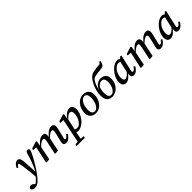

<svg xmlns="http://www.w3.org/2000/svg" viewBox="271 -2476 4416 4416"><g transform="rotate(-45 2479.0 -268.5)"><path d="M-10 236Q-52 236 -73.5 219Q-95 202 -99 174Q-95 152 -78.5 138Q-62 124 -34 124Q-8 124 11 135.5Q30 147 48 167L71 189H42H59H49Q65 179 83.5 164.5Q102 150 121.5 132Q141 114 159 94Q188 64 215 32Q242 0 265 -28Q292 -84 313.5 -132Q335 -180 352 -223Q369 -266 382.5 -308Q396 -350 408 -395Q420 -441 431 -465.5Q442 -490 454.5 -499.5Q467 -509 485 -509Q505 -509 518 -497.5Q531 -486 531 -466Q530 -448 523 -428.5Q516 -409 501 -379Q483 -341 463 -303Q443 -265 416 -219Q402 -196 387 -170.5Q372 -145 356.5 -119Q341 -93 323.5 -66.5Q306 -40 287 -12Q271 12 253 36Q235 60 216 84.5Q197 109 175 133Q149 162 121 185.5Q93 209 60.5 222.5Q28 236 -10 236ZM188 76Q183 0 176.5 -66.5Q170 -133 162.5 -193.5Q155 -254 147 -310Q140 -362 134.5 -386.5Q129 -411 123 -418.5Q117 -426 108 -426Q95 -426 82 -412.5Q69 -399 48 -365L16 -386Q48 -450 81 -478Q114 -506 153 -506Q180 -506 197 -494.5Q214 -483 224.5 -456Q235 -429 240 -383Q243 -343 246 -298Q249 -253 252 -206Q255 -159 257.5 -114Q260 -69 262 -27H288Z M608 9 585 0 678 -434 701 -404 576 -410 584 -451 754 -505 779 -495 758 -360H763L734 -224Q722 -168 711 -112Q700 -56 689 0ZM893 9 870 0 936 -307Q940 -328 943.5 -347Q947 -366 947 -382Q947 -405 937.5 -415Q928 -425 909 -425Q888 -425 864.5 -414Q841 -403 812.5 -380Q784 -357 747 -322L746 -370H763Q794 -409 827.5 -440Q861 -471 896.5 -488.5Q932 -506 968 -506Q1008 -506 1029.5 -484Q1051 -462 1051 -421Q1051 -402 1047.5 -382Q1044 -362 1041 -347L1046 -344L1018 -217Q1007 -163 995.5 -109Q984 -55 973 0ZM1234 13Q1197 13 1178 -5Q1159 -23 1159 -51Q1159 -72 1164 -93.5Q1169 -115 1175 -141L1213 -298Q1219 -322 1223.5 -344Q1228 -366 1228 -383Q1228 -405 1218 -415Q1208 -425 1189 -425Q1169 -425 1146 -413.5Q1123 -402 1094.5 -378.5Q1066 -355 1028 -318L1027 -370H1047Q1078 -409 1111 -440Q1144 -471 1179.5 -488.5Q1215 -506 1251 -506Q1293 -506 1315 -484.5Q1337 -463 1337 -423Q1337 -401 1332 -375.5Q1327 -350 1321 -326L1279 -152Q1273 -131 1269 -114Q1265 -97 1265 -86Q1265 -75 1271 -68.5Q1277 -62 1288 -62Q1306 -62 1324.5 -78.5Q1343 -95 1372 -134L1405 -112Q1384 -79 1359 -50.5Q1334 -22 1303 -4.5Q1272 13 1234 13Z M1349 230 1359 185 1471 175H1503L1627 185L1617 230ZM1426 230 1562 -428 1585 -404 1460 -410 1468 -451 1638 -505 1663 -495 1641 -358 1649 -355 1582 -40 1575 -31Q1565 20 1556 65Q1547 110 1539.5 151Q1532 192 1526 230ZM1623 13Q1591 13 1569 3.5Q1547 -6 1527 -24L1554 -99Q1576 -76 1602.5 -64.5Q1629 -53 1658 -53Q1682 -53 1703 -63Q1724 -73 1743 -90.5Q1762 -108 1778 -130Q1796 -155 1811 -187.5Q1826 -220 1835 -257Q1844 -294 1844 -332Q1844 -381 1829.5 -404Q1815 -427 1786 -427Q1765 -427 1740.5 -415.5Q1716 -404 1686.5 -377Q1657 -350 1622 -304L1616 -349H1635Q1661 -398 1695.5 -433Q1730 -468 1768 -487Q1806 -506 1842 -506Q1872 -506 1896 -492.5Q1920 -479 1934 -449Q1948 -419 1948 -370Q1948 -312 1928.5 -256.5Q1909 -201 1876 -152Q1843 -103 1801 -66Q1759 -29 1713 -8Q1667 13 1623 13Z M2200 13Q2146 13 2104.5 -8.5Q2063 -30 2039 -72.5Q2015 -115 2015 -176Q2015 -243 2036 -302.5Q2057 -362 2095 -408Q2133 -454 2184 -480Q2235 -506 2294 -506Q2349 -506 2390 -484.5Q2431 -463 2454 -421Q2477 -379 2477 -318Q2477 -253 2456 -193Q2435 -133 2397.5 -86.5Q2360 -40 2309.5 -13.5Q2259 13 2200 13ZM2210 -36Q2239 -36 2264 -52Q2289 -68 2309 -95Q2329 -122 2343 -158Q2357 -194 2364.5 -235.5Q2372 -277 2372 -319Q2372 -393 2347.5 -425Q2323 -457 2284 -457Q2256 -457 2231 -441.5Q2206 -426 2185.5 -399.5Q2165 -373 2150.5 -337Q2136 -301 2128 -259.5Q2120 -218 2120 -174Q2120 -101 2145.5 -68.5Q2171 -36 2210 -36Z M2737 13Q2685 13 2644.5 -8.5Q2604 -30 2580.5 -77.5Q2557 -125 2557 -204Q2557 -265 2571.5 -328.5Q2586 -392 2610 -451.5Q2634 -511 2663.5 -559.5Q2693 -608 2722 -637Q2747 -662 2777 -678Q2807 -694 2846 -703Q2885 -712 2937 -717.5Q2989 -723 3060 -729L3087 -773L3125 -762Q3113 -723 3101 -695Q3089 -667 3072 -651Q3058 -638 3026 -631.5Q2994 -625 2952.5 -621.5Q2911 -618 2869 -613.5Q2827 -609 2791.5 -599.5Q2756 -590 2736 -571Q2719 -554 2703 -528.5Q2687 -503 2672 -470.5Q2657 -438 2645.5 -399Q2634 -360 2624 -316L2625 -315Q2639 -355 2661 -386Q2683 -417 2710.5 -438Q2738 -459 2770.5 -470Q2803 -481 2839 -481Q2888 -481 2926.5 -462Q2965 -443 2988 -404Q3011 -365 3011 -304Q3011 -234 2987.5 -175.5Q2964 -117 2924.5 -75Q2885 -33 2836.5 -10Q2788 13 2737 13ZM2748 -36Q2777 -36 2804.5 -55Q2832 -74 2855 -110Q2878 -146 2891.5 -195.5Q2905 -245 2905 -306Q2905 -366 2882.5 -396.5Q2860 -427 2816 -427Q2778 -427 2746 -406.5Q2714 -386 2685 -349Q2678 -328 2671.5 -302.5Q2665 -277 2661.5 -249Q2658 -221 2658 -192Q2658 -107 2681.5 -71.5Q2705 -36 2748 -36Z M3181 13Q3152 13 3127.5 0.5Q3103 -12 3088 -41Q3073 -70 3073 -117Q3073 -173 3093 -229Q3113 -285 3147 -334.5Q3181 -384 3223 -423Q3265 -462 3310.5 -484Q3356 -506 3399 -506Q3424 -506 3441 -497.5Q3458 -489 3472.5 -473Q3487 -457 3502 -434L3463 -397Q3443 -418 3420.5 -429.5Q3398 -441 3371 -441Q3350 -441 3329 -431.5Q3308 -422 3288 -406Q3268 -390 3251 -368Q3229 -342 3212.5 -308Q3196 -274 3187 -236Q3178 -198 3178 -160Q3178 -112 3192 -89.5Q3206 -67 3235 -67Q3254 -67 3276.5 -77.5Q3299 -88 3328.5 -115Q3358 -142 3399 -190L3401 -134H3379Q3350 -90 3317.5 -57Q3285 -24 3251 -5.5Q3217 13 3181 13ZM3436 13Q3401 13 3381.5 -5.5Q3362 -24 3362 -63Q3362 -77 3363.5 -88.5Q3365 -100 3367.5 -111.5Q3370 -123 3372 -133L3364 -135L3436 -456L3451 -458L3516 -519L3551 -515L3469 -154Q3464 -131 3460.5 -115.5Q3457 -100 3457 -89Q3457 -77 3463.5 -69.5Q3470 -62 3483 -62Q3501 -62 3521 -79.5Q3541 -97 3568 -138L3601 -115Q3581 -79 3555.5 -50Q3530 -21 3500 -4Q3470 13 3436 13Z M3685 9 3662 0 3755 -434 3778 -404 3653 -410 3661 -451 3831 -505 3856 -495 3835 -360H3840L3811 -224Q3799 -168 3788 -112Q3777 -56 3766 0ZM3970 9 3947 0 4013 -307Q4017 -328 4020.5 -347Q4024 -366 4024 -382Q4024 -405 4014.5 -415Q4005 -425 3986 -425Q3965 -425 3941.5 -414Q3918 -403 3889.5 -380Q3861 -357 3824 -322L3823 -370H3840Q3871 -409 3904.5 -440Q3938 -471 3973.5 -488.5Q4009 -506 4045 -506Q4085 -506 4106.5 -484Q4128 -462 4128 -421Q4128 -402 4124.5 -382Q4121 -362 4118 -347L4123 -344L4095 -217Q4084 -163 4072.5 -109Q4061 -55 4050 0ZM4311 13Q4274 13 4255 -5Q4236 -23 4236 -51Q4236 -72 4241 -93.5Q4246 -115 4252 -141L4290 -298Q4296 -322 4300.5 -344Q4305 -366 4305 -383Q4305 -405 4295 -415Q4285 -425 4266 -425Q4246 -425 4223 -413.5Q4200 -402 4171.5 -378.5Q4143 -355 4105 -318L4104 -370H4124Q4155 -409 4188 -440Q4221 -471 4256.5 -488.5Q4292 -506 4328 -506Q4370 -506 4392 -484.5Q4414 -463 4414 -423Q4414 -401 4409 -375.5Q4404 -350 4398 -326L4356 -152Q4350 -131 4346 -114Q4342 -97 4342 -86Q4342 -75 4348 -68.5Q4354 -62 4365 -62Q4383 -62 4401.5 -78.5Q4420 -95 4449 -134L4482 -112Q4461 -79 4436 -50.5Q4411 -22 4380 -4.5Q4349 13 4311 13Z M4633 13Q4604 13 4579.5 0.5Q4555 -12 4540 -41Q4525 -70 4525 -117Q4525 -173 4545 -229Q4565 -285 4599 -334.5Q4633 -384 4675 -423Q4717 -462 4762.5 -484Q4808 -506 4851 -506Q4876 -506 4893 -497.5Q4910 -489 4924.5 -473Q4939 -457 4954 -434L4915 -397Q4895 -418 4872.5 -429.5Q4850 -441 4823 -441Q4802 -441 4781 -431.5Q4760 -422 4740 -406Q4720 -390 4703 -368Q4681 -342 4664.5 -308Q4648 -274 4639 -236Q4630 -198 4630 -160Q4630 -112 4644 -89.5Q4658 -67 4687 -67Q4706 -67 4728.5 -77.5Q4751 -88 4780.5 -115Q4810 -142 4851 -190L4853 -134H4831Q4802 -90 4769.5 -57Q4737 -24 4703 -5.5Q4669 13 4633 13ZM4888 13Q4853 13 4833.5 -5.5Q4814 -24 4814 -63Q4814 -77 4815.5 -88.5Q4817 -100 4819.5 -111.5Q4822 -123 4824 -133L4816 -135L4888 -456L4903 -458L4968 -519L5003 -515L4921 -154Q4916 -131 4912.5 -115.5Q4909 -100 4909 -89Q4909 -77 4915.5 -69.5Q4922 -62 4935 -62Q4953 -62 4973 -79.5Q4993 -97 5020 -138L5053 -115Q5033 -79 5007.5 -50Q4982 -21 4952 -4Q4922 13 4888 13Z"/></g></svg>

Font: Source Serif 4 Medium
Style: Italic
Weight: 500
Italic angle: -12°
Designer: Frank Grießhammer
Foundry: Adobe Systems Incorporated
Version: Version 4.004;hotconv 1.0.116;makeotfexe 2.5.65601